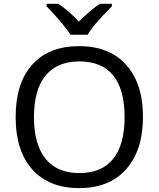

<svg xmlns="http://www.w3.org/2000/svg" viewBox="-20 -964 821 994"><path d="M215.8 -572.5Q155.8 -499 155.8 -357.7Q155.8 -216.3 215.8 -142.1Q275.9 -67.9 390.9 -67.9Q505.9 -67.9 565.4 -141.1Q625 -214.4 625 -357.7Q625 -501 565.9 -573.5Q506.8 -646 391.4 -646Q275.9 -646 215.8 -572.5ZM633.8 -627.7Q720.2 -530.3 720.2 -358.4Q720.2 -186.5 633.5 -88.4Q546.9 9.8 390.1 9.8Q233.4 9.8 147.2 -86.7Q61 -183.1 61 -358.2Q61 -533.2 146.7 -629.2Q232.4 -725.1 389.9 -725.1Q547.4 -725.1 633.8 -627.7ZM221.2 -944.3H281.2Q336.9 -908.2 388.2 -852.1Q449.7 -913.6 497.1 -944.3H559.1V-931.2Q459 -831.1 434.1 -784.2H344.2Q314.9 -834 221.2 -931.2Z"/></svg>

Font: NotoSans
Style: Regular
Weight: 400
Designer: Monotype Design team
Foundry: Monotype Imaging Inc.
Version: Version 1.04